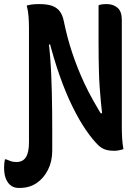

<svg xmlns="http://www.w3.org/2000/svg" viewBox="-66 -729 686 941"><path d="M15 65Q46 65 61 41.5Q76 18 76 -31V-84Q96 -84 116.5 -77Q137 -70 153.5 -58Q170 -46 180 -33Q190 -20 190 -8V10Q190 62 169 103.5Q148 145 113 168.5Q78 192 32 192H23Q11 192 0 187.5Q-11 183 -19 175Q-32 162 -39 142Q-46 122 -46 91Q-46 81 -45 71.5Q-44 62 -42 52H-36Q-22 58 -11.5 61.5Q-1 65 15 65ZM190 1Q182 4 173 5.5Q164 7 151 7Q127 7 110 -2.5Q93 -12 84.5 -31.5Q76 -51 76 -81Q76 -144 76 -208.5Q76 -273 76 -337Q76 -401 76 -465Q76 -529 76 -593Q76 -619 74 -647Q72 -675 65 -702Q77 -705 86.5 -706.5Q96 -708 105.5 -708.5Q115 -709 126 -709Q165 -709 189 -700.5Q213 -692 227 -673.5Q241 -655 247 -624Q255 -585 265 -547Q275 -509 287.5 -471.5Q300 -434 315 -396Q330 -358 348.5 -318.5Q367 -279 390 -238Q413 -197 440 -153L401 -174H462L437 -150Q432 -191 428.5 -228.5Q425 -266 422.5 -302Q420 -338 419 -374Q418 -410 417.5 -447Q417 -484 417 -525Q417 -570 417 -614.5Q417 -659 417 -703Q423 -706 433 -707.5Q443 -709 457 -709Q489 -709 510 -691Q531 -673 531 -631Q531 -567 531 -502Q531 -437 531 -371.5Q531 -306 531 -240Q531 -174 531 -107Q531 -80 532.5 -52.5Q534 -25 539 2Q532 4 524.5 6Q517 8 509.5 9Q502 10 495 10Q469 10 451.5 4.5Q434 -1 418 -15Q388 -44 355 -92Q322 -140 289 -207Q256 -274 226.5 -358Q197 -442 172 -540L204 -511H150L170 -542Q176 -498 179.5 -453.5Q183 -409 185 -364.5Q187 -320 188 -276Q189 -232 189.5 -188Q190 -144 190 -100Q190 -75 190 -50Q190 -25 190 1Z"/></svg>

Font: Recursive Monospace Casual SemiBold
Style: Regular
Weight: 600
Version: Version 1.047